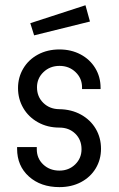

<svg xmlns="http://www.w3.org/2000/svg" viewBox="-20 -719 466 751"><path d="M46.9 -136.9V-143.7H123.9V-135.3Q123.9 -99.3 149.2 -75.5Q174.5 -51.7 212.5 -51.7Q249.1 -51.7 274 -75.8Q298.9 -100 298.9 -135.3Q298.9 -172.3 274.5 -196.1Q250.1 -219.9 212.5 -219.9Q165.7 -219.9 128.6 -240.6Q91.5 -261.3 71 -296.5Q50.5 -331.7 50.5 -374.5Q50.5 -416.4 71 -451Q91.5 -485.7 128.4 -505.6Q165.4 -525.6 212.5 -525.6Q258.3 -525.6 294.9 -506.3Q331.5 -487 352.4 -452.8Q373.4 -418.5 373.4 -375.6V-370.7H300.9V-377.5Q300.9 -412.7 275.5 -437Q250.1 -461.3 212.8 -461.3Q175.5 -461.3 150.1 -437Q124.7 -412.7 124.7 -377.5Q124.7 -340.5 149.7 -316.3Q174.7 -292.1 212.5 -291.9Q259.9 -291.1 296.9 -270.6Q333.9 -250.1 354.5 -215.2Q375.1 -180.2 375.1 -137.1Q375.1 -94.8 354.4 -60.4Q333.7 -26.1 296.8 -6.6Q259.9 12.9 212.5 12.9Q139.2 12.9 93.1 -28.6Q46.9 -70.1 46.9 -136.9ZM98.5 -628.3 314.3 -698.5 331.9 -634.8 113.5 -580.7Z"/></svg>

Font: Lineal Thin
Style: Regular
Weight: 200
Designer: Created by Frank Adebiaye with contributions from Anton Moglia & Ariel Martín Pérez
Created by Frank ADEBIAYE with FontF
Foundry: Velvetyne Type Foundry
Version: Version 2.000;Glyphs 3.2 (3227)